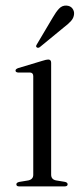

<svg xmlns="http://www.w3.org/2000/svg" viewBox="-20 -667 289 687"><path d="M163 -442.5V-42Q163 -25 180.5 -21.5L211 -16.5Q222 -14.5 222 -7.5Q222 0 210.5 0H49Q38.5 0 38.5 -7.5Q38.5 -13.5 48.5 -16L81.5 -21.5Q99 -25.5 99 -41.5V-394.5Q99 -406.5 88 -407.5H44.5Q35.5 -408.5 35.5 -414.5Q35.5 -420 45.5 -423.5L132 -449.5Q146 -454 152.5 -454Q163 -454 163 -442.5ZM168 -603Q180 -624 191.2 -636Q202.5 -648 218 -647Q232 -646 239 -636.8Q246 -627.5 245 -616.5Q244 -603 234.2 -592Q224.5 -581 209 -569.5L122 -498Q115.5 -494 111 -498Q107 -501 112 -508.5Z"/></svg>

Font: Fraunces 72pt Light
Style: Regular
Weight: 300
Version: Version 1.000;[0bf87f6ff]